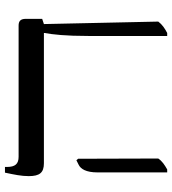

<svg xmlns="http://www.w3.org/2000/svg" viewBox="20 -707 694 774"><g transform="rotate(-90 367.0 -320.0)"><path d="M609 7H621C640 -3 655 -13 667 -29L657 -490L678 -497V-563C678 -584 669 -592 651 -592H122C93 -592 81 -606 81 -639V-647H58C50 -609 44 -581 44 -551C44 -507 58 -490 96 -490H621V-487C615 -455 609 -403 609 -311ZM59 7H71C90 -4 104 -13 115 -29L114 -352L108 -359L90 -350C73 -342 59 -320 59 -274Z"/></g></svg>

Font: Noto Serif Hebrew Condensed Medium
Style: Regular
Weight: 500
Width: 3
Designer: Monotype Design Team
Foundry: Monotype Imaging Inc.
Version: Version 2.004